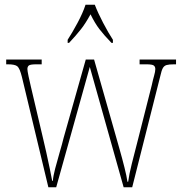

<svg xmlns="http://www.w3.org/2000/svg" viewBox="-20 -786 762 806"><path d="M72 -463Q63 -499 53 -507.5Q43 -516 13 -516H6V-536H155V-516H133Q107 -516 101 -511Q95 -506 95 -496Q95 -489 100 -465Q105 -441 109 -425L161 -204Q167 -180 174.5 -145.5Q182 -111 189 -78Q196 -45 199 -27H202Q203 -45 211.5 -78Q220 -111 230.5 -146.5Q241 -182 247 -207L340 -536H375L464 -223Q471 -198 482 -159.5Q493 -121 502.5 -83Q512 -45 515 -23H518Q522 -54 533.5 -99.5Q545 -145 561 -207L617 -428Q622 -451 627 -468.5Q632 -486 632 -496Q632 -506 625.5 -511Q619 -516 594 -516H566V-536H719V-516H711Q690 -516 679.5 -513Q669 -510 663.5 -500Q658 -490 653 -467L535 0H499L357 -505L216 0H183ZM264 -619Q283 -648 305.5 -690Q328 -732 339 -766H378Q391 -732 413 -690Q435 -648 454 -619V-606H448Q417 -638 397.5 -663.5Q378 -689 360 -726Q340 -689 320 -663.5Q300 -638 270 -606H264Z"/></svg>

Font: Noto Serif Condensed Thin
Style: Regular
Weight: 100
Width: 3
Designer: Monotype Design Team
Foundry: Monotype Imaging Inc.
Version: Version 2.013; ttfautohint (v1.8.4.7-5d5b)